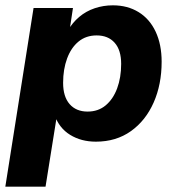

<svg xmlns="http://www.w3.org/2000/svg" viewBox="-21 -521 667 721"><path d="M-1 180 105 -491H253L240 -405H233Q251 -436 276.5 -457.5Q302 -479 334.5 -490Q367 -501 403 -501Q458 -501 499.5 -475.5Q541 -450 563.5 -402Q586 -354 586 -289Q586 -204 556 -136Q526 -68 470.5 -28.5Q415 11 339 11Q284 11 242.5 -14.5Q201 -40 184 -89H193L150 180ZM308 -102Q348 -102 376 -125.5Q404 -149 419 -189.5Q434 -230 434 -281Q434 -333 409.5 -360.5Q385 -388 342 -388Q302 -388 274 -365Q246 -342 231 -301.5Q216 -261 216 -210Q216 -158 240.5 -130Q265 -102 308 -102Z"/></svg>

Font: Nunito Sans 12pt ExtraBold
Style: Italic
Weight: 800
Italic angle: -9°
Designer: Vernon Adams
Foundry: Vernon Adams
Version: Version 3.101;gftools[0.9.27]